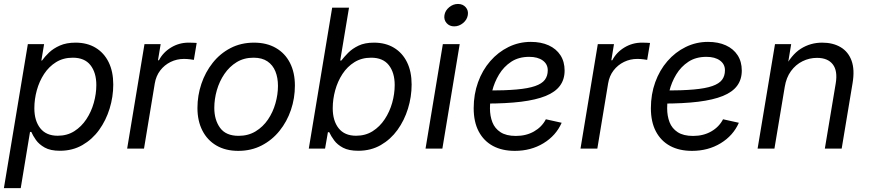

<svg xmlns="http://www.w3.org/2000/svg" viewBox="-25 -767 4483 991"><path d="M-4.9 204.1 118.7 -539.1H202.6L188.5 -454.6H191.9Q205.6 -474.1 228 -495.6Q250.5 -517.1 284.2 -532Q317.9 -546.9 365.2 -546.9Q424.8 -546.9 468.5 -520.5Q512.2 -494.1 535.9 -445.8Q559.6 -397.5 559.6 -330.6Q559.6 -267.6 540.8 -206.5Q522 -145.5 486.6 -96.4Q451.2 -47.4 400.1 -18.1Q349.1 11.2 284.2 11.2Q235.4 11.2 205.8 -5.4Q176.3 -22 160.4 -44.7Q144.5 -67.4 136.7 -85.9H129.9L82 204.1ZM272.9 -66.4Q321.3 -66.4 358.4 -89.8Q395.5 -113.3 420.9 -151.9Q446.3 -190.4 459.2 -236.6Q472.2 -282.7 472.2 -328.1Q472.2 -392.1 441.9 -430.7Q411.6 -469.2 350.6 -469.2Q301.8 -469.2 264.6 -446.3Q227.5 -423.3 202.6 -385.3Q177.7 -347.2 165 -301Q152.3 -254.9 152.3 -208.5Q152.3 -143.6 182.9 -105Q213.4 -66.4 272.9 -66.4Z M631.3 0 720.7 -539.1H804.2L790.5 -456.1H795.4Q816.9 -497.1 858.2 -522Q899.4 -546.9 948.2 -546.9Q958.5 -546.9 970.7 -546.4Q982.9 -545.9 990.2 -545.4L975.6 -458Q970.2 -459 955.6 -460.9Q940.9 -462.9 924.3 -462.9Q887.7 -462.9 855.7 -447.3Q823.7 -431.6 802 -403.3Q780.3 -375 773.9 -336.4L718.3 0Z M1204.6 11.7Q1139.2 11.7 1092 -15.9Q1044.9 -43.5 1019.5 -93.3Q994.1 -143.1 994.1 -209.5Q994.1 -273.9 1014.4 -334.2Q1034.7 -394.5 1072.8 -442.6Q1110.8 -490.7 1164.8 -518.8Q1218.8 -546.9 1286.1 -546.9Q1351.6 -546.9 1398.9 -519.5Q1446.3 -492.2 1471.7 -442.4Q1497.1 -392.6 1497.1 -325.2Q1497.1 -259.8 1476.6 -199.5Q1456.1 -139.2 1417.7 -91.6Q1379.4 -43.9 1325.4 -16.1Q1271.5 11.7 1204.6 11.7ZM1206.5 -65.9Q1256.3 -65.9 1294.4 -89.1Q1332.5 -112.3 1358.2 -150.1Q1383.8 -188 1396.7 -233.6Q1409.7 -279.3 1409.7 -323.7Q1409.7 -365.7 1396.5 -398.4Q1383.3 -431.2 1355.5 -450.2Q1327.6 -469.2 1283.7 -469.2Q1234.4 -469.2 1196.8 -446.3Q1159.2 -423.3 1133.3 -385.3Q1107.4 -347.2 1094.2 -301.3Q1081.1 -255.4 1081.1 -210Q1081.1 -147.9 1111.1 -106.9Q1141.1 -65.9 1206.5 -65.9Z M1824.2 11.2Q1775.4 11.2 1745.8 -4.4Q1716.3 -20 1700 -42.2Q1683.6 -64.5 1674.3 -84.5H1667.5L1652.8 0H1568.8L1689.5 -727.5H1776.4L1731 -454.6H1736.8Q1751 -473.1 1772.2 -494.6Q1793.5 -516.1 1825.7 -531.5Q1857.9 -546.9 1905.3 -546.9Q1964.8 -546.9 2008.5 -520.5Q2052.2 -494.1 2075.9 -445.8Q2099.6 -397.5 2099.6 -330.6Q2099.6 -267.6 2080.8 -206.5Q2062 -145.5 2026.6 -96.4Q1991.2 -47.4 1940.2 -18.1Q1889.2 11.2 1824.2 11.2ZM1813 -66.4Q1861.3 -66.4 1898.4 -89.8Q1935.5 -113.3 1960.9 -151.9Q1986.3 -190.4 1999.3 -236.6Q2012.2 -282.7 2012.2 -328.1Q2012.2 -392.1 1981.9 -430.7Q1951.7 -469.2 1890.6 -469.2Q1841.8 -469.2 1804.7 -446.3Q1767.6 -423.3 1742.7 -385.3Q1717.8 -347.2 1705.1 -301Q1692.4 -254.9 1692.4 -208.5Q1692.4 -143.6 1722.9 -105Q1753.4 -66.4 1813 -66.4Z M2171.4 0 2260.7 -539.1H2347.7L2258.3 0ZM2319.3 -630.9Q2294.9 -630.9 2280 -647.9Q2265.1 -665 2269 -689Q2272.9 -712.9 2293.5 -729.7Q2314 -746.6 2338.9 -746.6Q2363.8 -746.6 2378.7 -729.7Q2393.6 -712.9 2389.6 -689Q2385.7 -665 2365 -647.9Q2344.2 -630.9 2319.3 -630.9Z M2632.3 11.7Q2566.4 11.7 2519 -13.9Q2471.7 -39.6 2445.8 -88.6Q2419.9 -137.7 2419.9 -208.5Q2419.9 -280.3 2442.4 -342.5Q2464.8 -404.8 2505.4 -451.4Q2545.9 -498 2599.6 -524.4Q2653.3 -550.8 2714.8 -550.8Q2767.6 -550.8 2806.9 -533Q2846.2 -515.1 2867.7 -481.9Q2889.2 -448.7 2889.2 -402.8Q2889.2 -356.9 2865.2 -324.5Q2841.3 -292 2791.5 -271.7Q2741.7 -251.5 2664.6 -241.9Q2587.4 -232.4 2481 -232.4L2492.7 -299.8Q2582 -299.8 2641.8 -305.2Q2701.7 -310.5 2736.8 -322.8Q2772 -335 2787.1 -355Q2802.2 -375 2802.2 -404.3Q2802.2 -436 2776.4 -454.8Q2750.5 -473.6 2706.5 -473.6Q2651.9 -473.6 2613.5 -448.2Q2575.2 -422.9 2550.8 -382.6Q2526.4 -342.3 2515.1 -296.1Q2503.9 -250 2503.9 -208Q2503.9 -168.5 2516.4 -136.2Q2528.8 -104 2558.3 -84.7Q2587.9 -65.4 2637.7 -65.4Q2690.9 -65.4 2731.4 -88.6Q2772 -111.8 2792.5 -151.4L2874 -133.3Q2844.7 -66.9 2780 -27.6Q2715.3 11.7 2632.3 11.7Z M2971.2 0 3060.5 -539.1H3144L3130.4 -456.1H3135.3Q3156.7 -497.1 3198 -522Q3239.3 -546.9 3288.1 -546.9Q3298.3 -546.9 3310.5 -546.4Q3322.8 -545.9 3330.1 -545.4L3315.4 -458Q3310.1 -459 3295.4 -460.9Q3280.8 -462.9 3264.2 -462.9Q3227.5 -462.9 3195.6 -447.3Q3163.6 -431.6 3141.8 -403.3Q3120.1 -375 3113.8 -336.4L3058.1 0Z M3546.9 11.7Q3481 11.7 3433.6 -13.9Q3386.2 -39.6 3360.4 -88.6Q3334.5 -137.7 3334.5 -208.5Q3334.5 -280.3 3356.9 -342.5Q3379.4 -404.8 3419.9 -451.4Q3460.4 -498 3514.2 -524.4Q3567.9 -550.8 3629.4 -550.8Q3682.1 -550.8 3721.4 -533Q3760.7 -515.1 3782.2 -481.9Q3803.7 -448.7 3803.7 -402.8Q3803.7 -356.9 3779.8 -324.5Q3755.9 -292 3706.1 -271.7Q3656.2 -251.5 3579.1 -241.9Q3502 -232.4 3395.5 -232.4L3407.2 -299.8Q3496.6 -299.8 3556.4 -305.2Q3616.2 -310.5 3651.4 -322.8Q3686.5 -335 3701.7 -355Q3716.8 -375 3716.8 -404.3Q3716.8 -436 3690.9 -454.8Q3665 -473.6 3621.1 -473.6Q3566.4 -473.6 3528.1 -448.2Q3489.7 -422.9 3465.3 -382.6Q3440.9 -342.3 3429.7 -296.1Q3418.5 -250 3418.5 -208Q3418.5 -168.5 3430.9 -136.2Q3443.4 -104 3472.9 -84.7Q3502.4 -65.4 3552.2 -65.4Q3605.5 -65.4 3646 -88.6Q3686.5 -111.8 3707 -151.4L3788.6 -133.3Q3759.3 -66.9 3694.6 -27.6Q3629.9 11.7 3546.9 11.7Z M4025.4 -318.4 3972.2 0H3885.3L3975.1 -539.1H4058.6L4037.1 -408.7L4022 -411.1Q4059.1 -484.4 4108.6 -515.6Q4158.2 -546.9 4218.8 -546.9Q4274.4 -546.9 4314 -523.4Q4353.5 -500 4370.4 -453.6Q4387.2 -407.2 4375.5 -337.9L4319.3 0H4232.4L4288.6 -336.9Q4299.3 -401.4 4273.4 -434.8Q4247.6 -468.3 4191.9 -468.3Q4152.3 -468.3 4117.2 -450.9Q4082 -433.6 4057.6 -400.1Q4033.2 -366.7 4025.4 -318.4Z"/></svg>

Font: Inter 18pt
Style: Italic
Weight: 400
Italic angle: -9.3988°
Designer: Rasmus Andersson
Foundry: rsms
Version: Version 4.001;git-66647c0bb